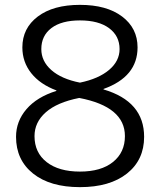

<svg xmlns="http://www.w3.org/2000/svg" viewBox="-20 -760 660 790"><path d="M546 -565Q546 -444 406 -394V-392Q573 -343 573 -197Q573 -102 502.5 -46Q432 10 309 10Q186 10 116 -46Q46 -102 46 -197Q46 -261 89 -311Q132 -361 212 -386V-388Q145 -413 108.5 -459Q72 -505 72 -565Q72 -644 135.5 -692Q199 -740 309 -740Q419 -740 482.5 -692Q546 -644 546 -565ZM309 -420Q386 -436 429 -472.5Q472 -509 472 -558Q472 -612 429 -644Q386 -676 309 -676Q233 -676 191.5 -644.5Q150 -613 150 -558Q150 -508 191.5 -471.5Q233 -435 309 -420ZM306 -357Q215 -339 168.5 -298Q122 -257 122 -200Q122 -132 172 -93Q222 -54 309 -54Q396 -54 445 -93.5Q494 -133 494 -200Q494 -321 306 -357Z"/></svg>

Font: Mplus 1p
Style: Regular
Weight: 400
Version: Version 1.061